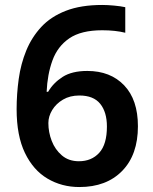

<svg xmlns="http://www.w3.org/2000/svg" viewBox="-20 -744 617 774"><path d="M47 -304Q47 -365 55.5 -426Q64 -487 86 -540.5Q108 -594 146.5 -635.5Q185 -677 245.5 -700.5Q306 -724 392 -724Q413 -724 440 -721.5Q467 -719 485 -715V-612Q445 -622 392 -622Q307 -622 259.5 -589.5Q212 -557 191.5 -500.5Q171 -444 168 -374H174Q195 -410 232.5 -434Q270 -458 332 -458Q425 -458 480.5 -400Q536 -342 536 -235Q536 -120 472.5 -55Q409 10 300 10Q229 10 171.5 -24Q114 -58 80.5 -127.5Q47 -197 47 -304ZM298 -94Q349 -94 380 -128Q411 -162 411 -234Q411 -292 384 -325.5Q357 -359 300 -359Q262 -359 234 -342.5Q206 -326 190.5 -300.5Q175 -275 175 -248Q175 -211 188.5 -176Q202 -141 229.5 -117.5Q257 -94 298 -94Z"/></svg>

Font: Noto Sans Meetei Mayek SemiBold
Style: Regular
Weight: 600
Designer: Monotype Design Team and Neelakash Kshetrimayum
Foundry: Monotype Imaging Inc.
Version: Version 2.002; ttfautohint (v1.8.4.7-5d5b)